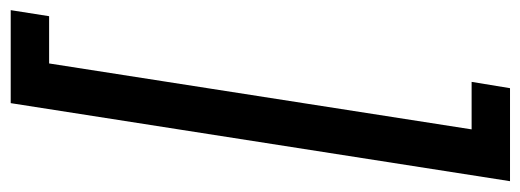

<svg xmlns="http://www.w3.org/2000/svg" viewBox="-402 -515 1005 371"><g transform="rotate(90 100.5 -329.5)"><path d="M85.4 -812.5H265.1L114.3 152.3H-65.4L-53.7 78.1H37.6L165 -738.3H73.2Z"/></g></svg>

Font: Roboto
Style: Italic
Weight: 400
Italic angle: -12°
Designer: Google
Version: Version 2.134; 2016; ttfautohint (v1.6)